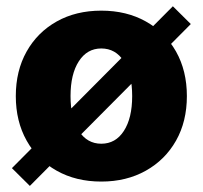

<svg xmlns="http://www.w3.org/2000/svg" viewBox="-20 -575 657 622"><path d="M308.1 13.2Q226.1 13.2 163.6 -22Q101.1 -57.1 66.2 -119.6Q31.2 -182.1 31.2 -263.7Q31.2 -345.7 66.2 -408Q101.1 -470.2 163.6 -505.4Q226.1 -540.5 308.1 -540.5Q390.1 -540.5 452.6 -505.4Q515.1 -470.2 550.3 -408Q585.4 -345.7 585.4 -263.7Q585.4 -181.6 550.3 -119.4Q515.1 -57.1 452.4 -22Q389.6 13.2 308.1 13.2ZM308.1 -109.4Q354.5 -109.4 381.3 -150.9Q408.2 -192.4 408.2 -263.7Q408.2 -335 381.3 -376.5Q354.5 -418 308.1 -418Q262.2 -418 235.4 -376.5Q208.5 -335 208.5 -263.7Q208.5 -192.4 235.4 -150.9Q262.2 -109.4 308.1 -109.4ZM76.7 27.3 18.6 -30.3 540 -554.7 598.1 -497.1Z"/></svg>

Font: Schibsted Grotesk ExtraBold
Style: Regular
Weight: 800
Designer: Bakken & Baeck AS, Henrik Kongsvoll
Foundry: Schibsted ASA
Version: Version 1.100; ttfautohint (v1.8.4.7-5d5b);gftools[0.9.25]